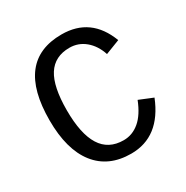

<svg xmlns="http://www.w3.org/2000/svg" viewBox="-157 -801 914 943"><g transform="rotate(-30 300.0 -329.5)"><path d="M153.3 -332.5Q153.3 -199.2 195.1 -132.6Q236.8 -65.9 322.8 -65.9Q372.1 -65.9 412.1 -99.4Q452.1 -132.8 480 -203.6L557.6 -171.9Q484.9 9.8 321.8 9.8Q193.4 9.8 124.3 -78.6Q55.2 -167 55.2 -332.5Q55.2 -668.9 316.9 -668.9Q482.4 -668.9 544.4 -505.4L462.4 -473.6Q444.3 -528.8 406 -560.8Q367.7 -592.8 317.4 -592.8Q233.9 -592.8 193.6 -529.8Q153.3 -466.8 153.3 -332.5Z"/></g></svg>

Font: Liberation Mono
Style: Regular
Weight: 400
Monospace: yes
Designer: Steve Matteson
Foundry: Ascender Corporation
Version: Version 2.1.5